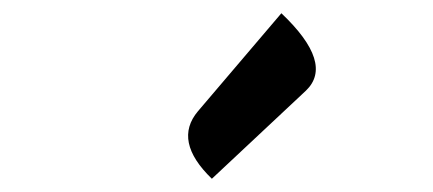

<svg xmlns="http://www.w3.org/2000/svg" viewBox="-20 -914 654 290"><path d="M300 -644Q241 -701 279 -746L405 -894Q485 -818 442 -777Z"/></svg>

Font: Swei Half Moon CJK TC
Style: Medium
Weight: 500
Version: Version 2.125